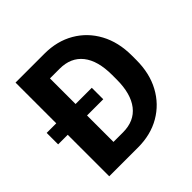

<svg xmlns="http://www.w3.org/2000/svg" viewBox="-182 -870 1030 1030"><g transform="rotate(-45 332.5 -355.5)"><path d="M296.4 0H78.1V-314.9H5.4V-401.9H78.1V-710.9H297.9Q393.1 -710.9 466.3 -668.5Q539.6 -626 580.8 -549.8Q622.1 -473.6 622.1 -372.1V-338.4Q622.1 -236.8 580.8 -160.9Q539.6 -85 466.3 -42.5Q393.1 0 296.4 0ZM347.7 -401.9V-314.9H224.6V-114.3H296.4Q382.8 -114.3 428.2 -172.6Q473.6 -231 473.6 -338.4V-373Q473.6 -481.9 428.2 -539.1Q382.8 -596.2 297.9 -596.2H224.6V-401.9Z"/></g></svg>

Font: Vazirmatn UI FD
Style: Bold
Weight: 700
Designer: Saber Rastikerdar
Foundry: Saber Rastikerdar
Version: Version 33.003